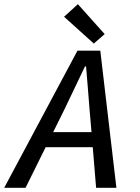

<svg xmlns="http://www.w3.org/2000/svg" viewBox="-48 -897 668 917"><path d="M259 -373 206 -266H389L380 -371Q377 -407 371.5 -477.5Q366 -548 363 -580H358Q341 -545 308.5 -476.5Q276 -408 259 -373ZM-28 0 322 -655H431L508 0H411L395 -194H170L74 0ZM400 -689 258 -817 324 -877 452 -734Z"/></svg>

Font: TypoPRO Source Code Pro
Style: Italic
Weight: 500
Italic angle: -11°
Monospace: yes
Designer: Paul D. Hunt, Teo Tuominen
Foundry: Adobe Systems Incorporated
Version: Version 1.030;PS 1.0;hotconv 1.0.84;makeotf.lib2.5.63406